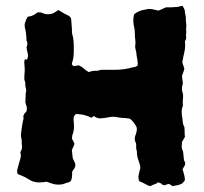

<svg xmlns="http://www.w3.org/2000/svg" viewBox="-20 -623 692 652"><path d="M613 -535Q612 -531 612 -528Q612 -525 612 -522Q612 -519 612.5 -515.5Q613 -512 612 -509Q611 -503 612 -498Q613 -493 611 -488Q610 -486 609 -484.5Q608 -483 608 -481Q610 -463 606 -446Q602 -429 599 -411L606 -390Q605 -384 602.5 -378Q600 -372 598 -365Q599 -359 599.5 -352.5Q600 -346 601 -339Q599 -333 598 -326Q597 -319 599 -312Q603 -301 601.5 -289.5Q600 -278 601 -267Q601 -266 601 -264Q601 -262 600 -261Q597 -254 597 -245.5Q597 -237 598 -229Q600 -219 600.5 -210Q601 -201 606 -192Q607 -184 607 -175Q607 -166 608 -158Q606 -154 603 -149.5Q600 -145 598 -141Q597 -133 597 -125.5Q597 -118 601 -110Q602 -109 602.5 -101.5Q603 -94 604 -86.5Q605 -79 605 -78Q613 -68 605 -57Q604 -55 602.5 -53Q601 -51 600 -48Q602 -41 604 -34.5Q606 -28 607 -21Q609 -12 606 -8Q603 -4 597 1Q596 2 593 2.5Q590 3 588 5Q584 5 582 6Q578 7 574.5 7.5Q571 8 566 9L555 2Q551 1 543.5 4.5Q536 8 530 3Q529 0 521 -2.5Q513 -5 514 -2V-1Q514 -1 505 2.5Q496 6 491 9Q483 8 471.5 1Q460 -6 455 -6Q451 -11 450.5 -15Q450 -19 450 -24Q451 -29 452 -33.5Q453 -38 454 -43Q459 -53 454 -67Q452 -74 449.5 -80.5Q447 -87 446 -94Q445 -97 445 -105Q445 -113 443 -115Q442 -122 442.5 -129Q443 -136 439 -143Q436 -153 440 -164Q442 -168 442.5 -171.5Q443 -175 444 -177Q446 -189 442 -195Q432 -212 421 -220Q414 -221 406 -222Q398 -223 390 -223Q389 -223 386 -223.5Q383 -224 379 -225Q364 -228 350.5 -225Q337 -222 320 -221Q309 -221 299 -229Q298 -228 295 -226.5Q292 -225 290 -223Q280 -229 267 -232Q261 -234 254.5 -234.5Q248 -235 240 -236Q232 -234 230 -222V-213Q232 -200 231 -187Q230 -174 225 -162Q225 -160 225 -157Q225 -154 224 -152Q227 -148 229 -143.5Q231 -139 233 -135Q230 -125 224 -114Q225 -107 225.5 -100Q226 -93 227 -86Q228 -84 229 -81.5Q230 -79 231 -77Q242 -60 228 -45Q227 -44 227 -43Q227 -42 225 -40Q225 -36 225 -31Q225 -26 224 -20Q224 -16 221 -10Q221 -9 219.5 -8Q218 -7 216 -5Q202 0 191 3Q175 5 164.5 2.5Q154 0 138 -6Q127 -4 115.5 -3.5Q104 -3 91 -7Q86 -9 79.5 -13Q73 -17 66 -21Q59 -24 52.5 -27Q46 -30 40 -32Q37 -41 39 -48Q41 -54 42.5 -61Q44 -68 46 -74Q51 -87 51 -99Q47 -104 52 -112Q56 -120 54.5 -129Q53 -138 54 -146Q50 -160 52 -174.5Q54 -189 56 -202Q57 -210 59 -216Q61 -222 59 -228Q61 -236 66 -240.5Q71 -245 71 -251Q72 -259 69.5 -264.5Q67 -270 66 -277Q66 -280 66.5 -284.5Q67 -289 67 -293Q67 -298 67 -302Q67 -306 68 -309Q70 -317 67.5 -325Q65 -333 66 -342Q66 -344 65 -346Q64 -348 63 -351Q62 -359 63 -368Q64 -377 64 -385Q64 -394 63 -402Q62 -410 63 -417Q63 -419 63.5 -419.5Q64 -420 64 -421Q66 -422 68.5 -421Q71 -420 72 -421Q77 -432 74 -442.5Q71 -453 70 -463Q73 -468 73 -475.5Q73 -483 70 -484Q70 -491 69.5 -498Q69 -505 68 -512Q67 -520 65 -527Q63 -534 64 -542Q66 -548 68 -554Q70 -560 74 -566Q78 -567 83.5 -568Q89 -569 94 -572Q99 -574 102 -577Q105 -580 109 -581Q117 -582 123.5 -579Q130 -576 136 -575Q150 -574 158 -577Q166 -580 178 -589Q183 -586 188.5 -583Q194 -580 198 -577Q203 -575 206.5 -573Q210 -571 214 -569Q222 -564 222 -554Q223 -547 223 -541Q223 -535 224 -529Q224 -521 224.5 -513Q225 -505 228 -497Q229 -493 229 -489Q229 -485 230 -481Q231 -468 230.5 -445.5Q230 -423 225 -411Q224 -408 224 -404Q229 -397 235.5 -399Q242 -401 248 -401Q259 -396 265 -390Q271 -384 282 -378Q293 -383 302.5 -382.5Q312 -382 324 -386H371Q397 -386 422 -392Q427 -394 431.5 -394.5Q436 -395 440 -396Q442 -397 444 -398Q446 -399 447 -400Q449 -407 446 -422.5Q443 -438 443 -444Q442 -449 440.5 -455Q439 -461 439 -466Q441 -477 439.5 -487Q438 -497 438 -507Q438 -512 437.5 -518Q437 -524 436 -529Q430 -550 435 -574Q451 -588 476 -591Q487 -594 497.5 -591.5Q508 -589 518 -587Q523 -589 529 -591.5Q535 -594 543 -598Q554 -598 558.5 -598Q563 -598 575 -599Q583 -599 587 -600.5Q591 -602 600 -603Q601 -602 604.5 -595Q608 -588 608 -584Q607 -583 609.5 -573.5Q612 -564 611 -557Q611 -551 612 -545.5Q613 -540 613 -535Z"/></svg>

Font: Darumadrop One
Style: Regular
Weight: 400
Version: Version 1.000